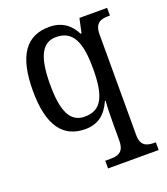

<svg xmlns="http://www.w3.org/2000/svg" viewBox="-143 -645 854 984"><g transform="rotate(-20 284.5 -153.5)"><path d="M276 239H552V197H546C505 197 470 188 470 129V-422C470 -485 505 -494 545 -494H553V-536H402L385 -458H380C354 -510 310 -546 240 -546C116 -546 50 -460 50 -267C50 -75 116 10 237 10C310 10 351 -29 379 -91H383C380 -62 379 3 379 39V125C379 188 345 197 304 197H276ZM256 -51C176 -51 144 -121 144 -266C144 -411 176 -485 255 -485C350 -485 379 -408 379 -267C379 -120 347 -51 256 -51Z"/></g></svg>

Font: Noto Serif Bengali SemiCondensed
Style: Regular
Weight: 400
Width: 4
Designer: Juan Bruce, Universal Thirst, Indian Type Foundry and the Monotype Design Team.
Foundry: Monotype Imaging Inc.
Version: Version 2.003